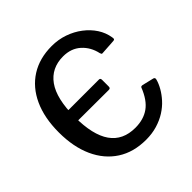

<svg xmlns="http://www.w3.org/2000/svg" viewBox="-193 -920 1099 1099"><g transform="rotate(-45 356.0 -371.0)"><path d="M117 -413Q117 -425 128 -425H435Q446 -425 446 -411V-358Q446 -350 443 -346.5Q440 -343 431 -343L136 -344Q117 -344 117 -360ZM379 -752Q432 -752 479.5 -735.5Q527 -719 565 -690Q603 -661 627.5 -623.5Q652 -586 659 -542Q661 -531 659 -527.5Q657 -524 650 -523L557 -517Q551 -516 549 -519Q547 -522 545 -528Q532 -588 490 -626Q448 -664 383 -664Q288 -664 236.5 -592Q185 -520 185 -372Q185 -226 235.5 -154Q286 -82 387 -82Q454 -82 499.5 -114.5Q545 -147 574 -221Q577 -228 589 -226L660 -209Q663 -208 666 -205Q669 -202 667 -192Q660 -166 644 -138Q628 -110 604 -83.5Q580 -57 547 -36Q514 -15 472.5 -2.5Q431 10 382 10Q281 10 208.5 -37Q136 -84 97 -170Q58 -256 58 -373Q58 -491 97 -576Q136 -661 208 -706.5Q280 -752 379 -752Z"/></g></svg>

Font: Libre Franklin Medium
Style: Regular
Weight: 500
Designer: Pablo Impallari, Rodrigo Fuenzalida, Nhung Nguyen
Foundry: Impallari Type
Version: Version 3.000